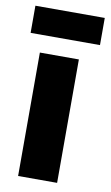

<svg xmlns="http://www.w3.org/2000/svg" viewBox="-81 -723 441 766"><g transform="rotate(10 139.5 -340.5)"><path d="M49 -500V0H207V-500ZM-1 -571H280V-681H-1Z"/></g></svg>

Font: LT Wave Alt Black
Style: Regular
Weight: 900
Designer: Daniel Lyons
Version: Version 2.5 (Glyphs App)